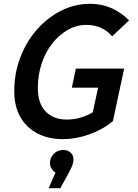

<svg xmlns="http://www.w3.org/2000/svg" viewBox="-20 -721 725 1010"><path d="M55 -242Q55 -335 86.5 -418Q118 -501 173.5 -564.5Q229 -628 301 -664.5Q373 -701 455 -701Q571 -701 659 -614L570 -530Q518 -590 434 -590Q383 -590 337 -564Q291 -538 255 -492.5Q219 -447 199 -386.5Q179 -326 179 -257Q179 -177 220 -134.5Q261 -92 332 -92Q402 -92 468 -130L496 -260H358L379 -360H633L574 -84Q520 -39 449.5 -14Q379 11 311 11Q235 11 177 -19Q119 -49 87 -105.5Q55 -162 55 -242ZM365 133Q363 145 355.5 160.5Q348 176 335 201L297 269H236L272 186Q259 180 249.5 163Q240 146 244 123Q250 98 268.5 83Q287 68 314 68Q340 68 355.5 86Q371 104 365 133Z"/></svg>

Font: Radio Canada Medium
Style: Italic
Weight: 500
Italic angle: -12°
Designer: Charles Daoud, Etienne Aubert Bonn, Alexandre Saumier Demers, Jacques Le Bailly
Foundry: Radio-Canada
Version: Version 2.104; ttfautohint (v1.8.4.7-5d5b);gftools[0.9.28.de